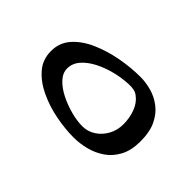

<svg xmlns="http://www.w3.org/2000/svg" viewBox="-128 -591 711 711"><g transform="rotate(-45 227.5 -235.5)"><path d="M225.1 0Q178.7 0 147 -16.6Q115.2 -33.2 96.2 -60.5Q77.1 -87.9 68.6 -120.6Q60.1 -153.3 60.1 -185.5Q60.1 -230 69.6 -279.5Q79.1 -329.1 99.6 -372.8Q120.1 -416.5 151.6 -443.8Q183.1 -471.2 227.5 -471.2Q271.5 -471.2 303 -443.1Q334.5 -415 354.5 -369.4Q374.5 -323.7 384.3 -271Q394 -218.3 394 -168.5Q394 -141.1 386 -111.6Q377.9 -82 358.6 -56.6Q339.4 -31.2 306.9 -15.6Q274.4 0 225.1 0ZM225.1 -89.4Q258.3 -89.4 287.4 -100.3Q316.4 -111.3 332 -132.3Q339.4 -141.1 342 -151.9Q344.7 -162.6 344.2 -178.2Q343.3 -211.9 334.5 -247.8Q325.7 -283.7 310.1 -314.5Q294.4 -345.2 272.7 -364.3Q251 -383.3 224.1 -383.3Q200.2 -383.3 179.7 -364Q159.2 -344.7 144.3 -314.7Q129.4 -284.7 120.8 -252Q112.3 -219.2 112.3 -192.4Q112.3 -164.1 127.7 -140.6Q143.1 -117.2 168.7 -103.3Q194.3 -89.4 225.1 -89.4Z"/></g></svg>

Font: Markazi Text Medium
Style: Regular
Weight: 500
Designer: Borna Izadpanah (Arabic designer), Fiona Ross (Arabic design director) and Florian Runge (Latin designer)
Foundry: Borna Izadpanah and Florian Runge
Version: Version 1.001